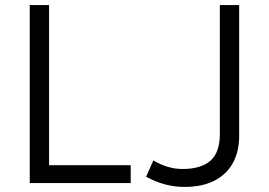

<svg xmlns="http://www.w3.org/2000/svg" viewBox="-20 -720 1056 755"><path d="M97 0V-700H173V-70.5H494V0ZM706 15Q665.5 15 628 4.8Q590.5 -5.5 554.5 -25L583 -89Q610 -73 638.8 -64.2Q667.5 -55.5 698 -55.5Q770 -55.5 807.2 -87.8Q844.5 -120 844.5 -194V-700H920.5V-186.5Q920.5 -124.5 895.8 -79.2Q871 -34 823 -9.5Q775 15 706 15Z"/></svg>

Font: Geologica Cursive ExtraLight
Style: Regular
Weight: 250
Designer: Sindre Bremnes, Frode Helland
Foundry: Monokrom Skriftforlag AS
Version: Version 1.010;gftools[0.9.28]